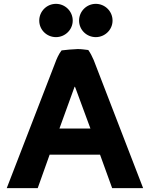

<svg xmlns="http://www.w3.org/2000/svg" viewBox="-20 -968 780 998"><path d="M184 -861C184 -813 223 -775 271 -775C318 -775 358 -813 358 -861C358 -910 318 -948 271 -948C223 -948 184 -909 184 -861ZM391 -861C391 -813 430 -775 478 -775C525 -775 565 -813 565 -861C565 -910 525 -948 478 -948C430 -948 391 -909 391 -861ZM724 10 467 -656C459 -675 450 -692 439 -708C422 -710 404 -713 384 -713C353 -712 326 -709 300 -706C284 -685 274 -661 266 -639L15 10H176L238 -164H500L563 10ZM289 -300 368 -518 371 -514 450 -300Z"/></svg>

Font: Bluebird
Style: SfBd
Weight: 700
Designer: Jasper
Foundry: Cannot Into Space Fonts
Version: Version 0.98